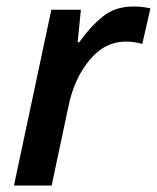

<svg xmlns="http://www.w3.org/2000/svg" viewBox="-20 -571 483 591"><path d="M23 0H139L191 -245Q208 -328 255 -385.5Q302 -443 368 -443Q392 -443 418 -436L443 -545Q420 -551 390 -551Q334 -551 295 -519Q256 -487 224 -441H219L229 -541H138Z"/></svg>

Font: Noto Sans UI Medium
Style: Italic
Weight: 500
Italic angle: -12°
Designer: Monotype Design Team
Foundry: Monotype Imaging Inc.
Version: Version 1.901